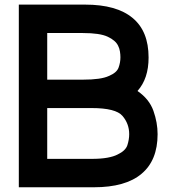

<svg xmlns="http://www.w3.org/2000/svg" viewBox="-20 -792 726 812"><path d="M646.5 -224.6Q646.5 -113.3 578.1 -56.6Q510.7 0 377 0Q311.5 0 179.7 0Q139.6 0 59.6 0Q59.6 -257.8 59.6 -772.5Q153.3 -772.5 339.8 -772.5Q473.6 -772.5 541 -715.8Q608.4 -660.2 608.4 -548.8Q608.4 -503.9 596.7 -468.8Q585 -433.6 561.5 -407.2Q611.3 -373 628.9 -323.2Q646.5 -273.4 646.5 -224.6ZM330.1 -652.3Q280.3 -652.3 179.7 -652.3Q179.7 -585.9 179.7 -455.1Q230.5 -455.1 330.1 -455.1Q369.1 -455.1 396.5 -459Q423.8 -462.9 440.4 -470.7Q473.6 -484.4 481.4 -505.9Q489.3 -527.3 489.3 -549.8Q489.3 -561.5 487.3 -574.2Q485.4 -586.9 479.5 -598.6Q468.8 -621.1 435.5 -636.7Q402.3 -652.3 330.1 -652.3ZM179.7 -335Q179.7 -263.7 179.7 -120.1Q242.2 -120.1 367.2 -120.1Q406.2 -120.1 433.6 -125Q460.9 -129.9 477.5 -138.7Q510.7 -154.3 518.6 -177.7Q526.4 -202.1 526.4 -224.6Q526.4 -268.6 498 -301.8Q469.7 -335 367.2 -335Q304.7 -335 179.7 -335Z"/></svg>

Font: Seiden_Sans_Regular
Style: Regular
Weight: 400
Designer: Kevin Beronilla
Version: Version 1.0